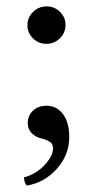

<svg xmlns="http://www.w3.org/2000/svg" viewBox="-20 -437 283 601"><path d="M125 -106Q158.2 -106 177.5 -79.3Q196.8 -52.7 196.8 -8.8Q196.8 48.3 157.7 91.6Q118.7 134.8 64 144Q55.2 133.8 55.2 118.2Q93.3 107.9 119.6 79.6Q146 51.3 146 26.9Q146 15.1 138.4 8.8Q130.9 2.4 112.8 -2.9L105 -4.9Q88.9 -9.8 77.9 -21.7Q66.9 -33.7 66.9 -51.8Q66.9 -75.2 83.3 -90.6Q99.6 -106 125 -106ZM65.9 -357.9Q65.9 -382.3 83.5 -399.7Q101.1 -417 126 -417Q150.4 -417 167.7 -399.9Q185.1 -382.8 185.1 -358.9Q185.1 -334.5 167.5 -317.1Q149.9 -299.8 125 -299.8Q100.6 -299.8 83.3 -316.9Q65.9 -334 65.9 -357.9Z"/></svg>

Font: Common Serif Medium
Style: Regular
Weight: 500
Designer: Philipp H. Poll, Khaled Hosny
Foundry: Stefan Peev, Context Ltd.
Version: Version 1.026